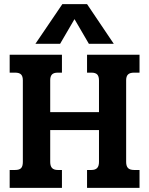

<svg xmlns="http://www.w3.org/2000/svg" viewBox="-20 -913 725 933"><path d="M283 -893H403L533 -700H412L342 -820L272 -700H152ZM27 -87H53Q74 -87 82.5 -96Q91 -105 91 -126V-523Q91 -542 82.5 -551Q74 -560 53 -560H27V-647H281V-560H261Q241 -560 232.5 -551Q224 -542 224 -523V-368H461V-522Q461 -542 452.5 -551Q444 -560 424 -560H403V-647H658V-560H632Q611 -560 602 -551Q593 -542 593 -523V-126Q593 -106 602 -96.5Q611 -87 632 -87H658V0H403V-87H424Q443 -87 452 -96.5Q461 -106 461 -126V-281H224V-126Q224 -106 233 -96.5Q242 -87 261 -87H281V0H27Z"/></svg>

Font: Pridi Medium
Style: Regular
Weight: 500
Designer: Katatrad Team
Foundry: CadsonDemak
Version: Version 1.001